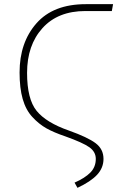

<svg xmlns="http://www.w3.org/2000/svg" viewBox="-20 -702 588 922"><path d="M352 200 338 175Q388 153 414 126.5Q440 100 440 61Q440 27 409 5Q378 -17 294 -47Q238 -66 202.5 -86Q167 -106 135.5 -140Q104 -174 89 -226.5Q74 -279 74 -354Q74 -498 155 -590Q236 -682 392 -682H523L517 -649H390Q258 -649 184 -567Q110 -485 110 -352Q110 -226 156 -169.5Q202 -113 311 -75Q401 -43 439 -14.5Q477 14 477 61Q477 104 446.5 137Q416 170 352 200Z"/></svg>

Font: Fira Sans UltraLight
Style: Regular
Weight: 200
Designer: Carrois Corporate & Edenspiekermann AG
Foundry: Carrois Corporate GbR & Edenspiekermann AG
Version: Version 4.106;PS 004.106;hotconv 1.0.70;makeotf.lib2.5.58329